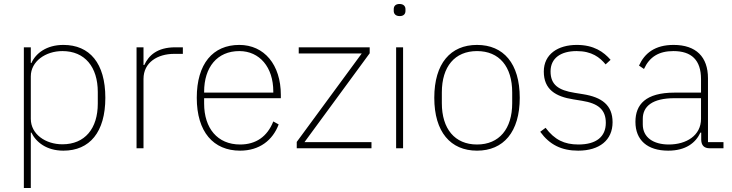

<svg xmlns="http://www.w3.org/2000/svg" viewBox="-20 -746 3682 966"><path d="M100 200H135V-79H138C161 -31 214 12 299 12C431 12 510 -81 510 -254C510 -428 431 -520 299 -520C214 -520 160 -478 138 -429H135V-508H100ZM294 -20C209 -20 135 -71 135 -148V-362C135 -437 209 -489 294 -489C407 -489 472 -409 472 -283V-225C472 -99 407 -20 294 -20Z M702 0V-349C702 -432 773 -475 856 -475H900V-508H862C771 -508 728 -467 706 -419H702V-508H667V0Z M1188 12C1285 12 1352 -40 1382 -120L1355 -135C1325 -59 1268 -19 1188 -19C1074 -19 1007 -101 1007 -225V-252H1393V-268C1393 -421 1309 -520 1184 -520C1051 -520 970 -425 970 -254C970 -82 1054 12 1188 12ZM1184 -489C1286 -489 1355 -408 1355 -286V-280H1007V-284C1007 -408 1073 -489 1184 -489Z M1849 0V-31H1512L1840 -478V-508H1483V-477H1800L1473 -32V0Z M1991 -665C2012 -665 2020 -677 2020 -691V-700C2020 -714 2011 -726 1990 -726C1969 -726 1961 -714 1961 -700V-691C1961 -677 1970 -665 1991 -665ZM1973 0H2008V-508H1973Z M2380 12C2513 12 2595 -82 2595 -254C2595 -427 2513 -520 2380 -520C2247 -520 2165 -427 2165 -254C2165 -82 2247 12 2380 12ZM2380 -19C2268 -19 2203 -98 2203 -227V-281C2203 -411 2268 -489 2380 -489C2492 -489 2557 -411 2557 -281V-227C2557 -98 2492 -19 2380 -19Z M2889 12C2996 12 3062 -41 3062 -131C3062 -217 3008 -257 2914 -272L2871 -279C2790 -292 2750 -319 2750 -387C2750 -453 2801 -489 2881 -489C2958 -489 2998 -457 3027 -422L3052 -445C3017 -485 2968 -520 2882 -520C2788 -520 2716 -474 2716 -386C2716 -296 2775 -260 2865 -246L2908 -239C2989 -226 3028 -195 3028 -128C3028 -58 2980 -19 2890 -19C2819 -19 2770 -43 2725 -103L2698 -83C2745 -18 2805 12 2889 12Z M3620 0V-31H3542V-352C3542 -460 3482 -520 3369 -520C3275 -520 3223 -478 3195 -416L3220 -399C3248 -460 3295 -489 3368 -489C3459 -489 3507 -444 3507 -348V-280H3374C3228 -280 3177 -220 3177 -133C3177 -41 3237 12 3342 12C3430 12 3480 -27 3504 -79H3508V-42C3509 -15 3522 0 3551 0ZM3345 -19C3268 -19 3214 -54 3214 -120V-148C3214 -211 3262 -252 3374 -252H3507V-148C3507 -64 3433 -19 3345 -19Z"/></svg>

Font: IBM Plex Arabic ExtraLight
Style: Regular
Weight: 200
Designer: Mike Abbink, Paul van der Laan, Pieter van Rosmalen, Wael Morcos, Khajak Apelian
Foundry: Bold Monday
Version: Version 1.0